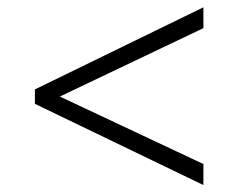

<svg xmlns="http://www.w3.org/2000/svg" viewBox="-20 -552 701 539"><path d="M551 -32.5 78 -260.5V-301L551 -531.5V-473L148 -281L551 -91.5Z"/></svg>

Font: Merriweather 120pt ExtraBold
Style: Regular
Weight: 800
Version: Version 2.100